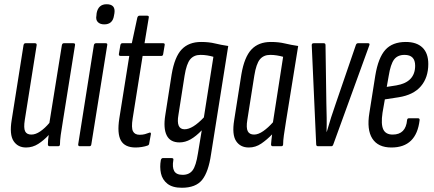

<svg xmlns="http://www.w3.org/2000/svg" viewBox="-20 -690 2047 906"><path d="M103 6Q64 6 44 -24.5Q24 -55 35 -123L91 -477Q93 -486 100 -486H145Q154 -486 153 -477L97 -124Q91 -86 98.5 -70.5Q106 -55 128 -55Q148 -55 170 -70Q192 -85 213 -110L272 -477Q274 -486 281 -486H326Q336 -486 334 -477L277 -120Q270 -79 266.5 -52.5Q263 -26 263 -9Q263 0 254 0H214Q206 0 206 -9Q206 -19 207 -30.5Q208 -42 210 -53Q187 -28 160.5 -11Q134 6 103 6Z M357 0Q348 0 349 -9L423 -477Q425 -486 433 -486H479Q488 -486 486 -477L411 -9Q410 0 402 0ZM472 -575Q452 -575 441.5 -586Q431 -597 435 -617L436 -628Q444 -670 483 -670Q526 -670 520 -628L518 -617Q512 -575 472 -575Z M620 6Q569 6 550.5 -27Q532 -60 543 -131L590 -426H549Q540 -426 541 -435L548 -477Q550 -486 557 -486H602L628 -607Q631 -616 638 -616H674Q684 -616 682 -607L662 -486H750Q759 -486 757 -477L750 -435Q749 -426 741 -426H653L606 -131Q599 -87 607.5 -70.5Q616 -54 639 -54Q653 -54 664 -57Q675 -60 685 -64Q688 -66 690.5 -63.5Q693 -61 692 -57L684 -13Q684 -6 676 -3Q665 1 649.5 3.5Q634 6 620 6Z M929 -492Q966 -492 994.5 -485Q1023 -478 1057 -473L976 37Q964 121 934 158.5Q904 196 838 196Q794 196 770 177Q746 158 739.5 128Q733 98 739 65Q742 56 748 56H790Q800 56 798 65Q792 99 802 117Q812 135 842 135Q873 135 889 113.5Q905 92 914 34L932 -75Q905 -47 879.5 -32.5Q854 -18 827 -18Q783 -18 766.5 -51.5Q750 -85 760 -147L790 -339Q804 -422 837.5 -457Q871 -492 929 -492ZM851 -80Q889 -80 942 -136L987 -422Q973 -426 958 -428.5Q943 -431 926 -431Q895 -431 877.5 -410Q860 -389 851 -333L822 -148Q810 -80 851 -80Z M1154 6Q1114 6 1094 -24.5Q1074 -55 1085 -123L1119 -339Q1133 -421 1166.5 -456.5Q1200 -492 1258 -492Q1295 -492 1324 -485Q1353 -478 1387 -473L1330 -120Q1323 -77 1319.5 -51.5Q1316 -26 1316 -9Q1316 0 1307 0H1267Q1259 0 1259 -9Q1260 -19 1261 -31Q1262 -43 1264 -56Q1240 -31 1213 -12.5Q1186 6 1154 6ZM1179 -55Q1199 -55 1222.5 -71.5Q1246 -88 1268 -113L1316 -422Q1302 -426 1286.5 -428.5Q1271 -431 1255 -431Q1224 -431 1206.5 -410Q1189 -389 1180 -333L1147 -124Q1141 -87 1149 -71Q1157 -55 1179 -55Z M1481 0Q1472 0 1472 -9L1451 -477Q1451 -486 1460 -486H1508Q1516 -486 1516 -477L1520 -202Q1521 -168 1521.5 -135Q1522 -102 1521 -68H1522Q1541 -135 1565 -203L1659 -477Q1662 -486 1669 -486H1717Q1726 -486 1723 -477L1553 -9Q1550 0 1544 0Z M1827 6Q1764 6 1737 -36Q1710 -78 1723 -157L1751 -334Q1765 -418 1798.5 -455Q1832 -492 1895 -492Q1946 -492 1973.5 -465.5Q2001 -439 2001 -388Q2001 -324 1966 -283Q1931 -242 1861 -231L1796 -221L1785 -158Q1777 -104 1788.5 -79.5Q1800 -55 1833 -55Q1895 -55 1901 -124Q1902 -132 1910 -132H1952Q1961 -132 1960 -123Q1945 6 1827 6ZM1805 -280 1850 -287Q1939 -302 1939 -380Q1939 -431 1889 -431Q1856 -431 1839.5 -409Q1823 -387 1814 -331Z"/></svg>

Font: Sofia Sans Extra Condensed
Style: Italic
Weight: 400
Italic angle: -9°
Designer: Botio Nikoltchev, Ani Petrova
Foundry: lettersoup
Version: Version 4.101; ttfautohint (v1.8.4.7-5d5b)